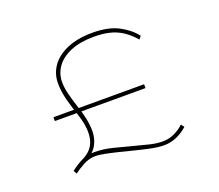

<svg xmlns="http://www.w3.org/2000/svg" viewBox="-117 -860 1174 1031"><g transform="rotate(-20 470.0 -345.0)"><path d="M242 -69 216 -73Q240 -84 258.5 -101Q277 -118 287 -143Q297 -168 297 -201Q297 -221 294 -240Q291 -259 286 -277.5Q281 -296 275 -314.5Q269 -333 263 -351Q254 -379 247.5 -404Q241 -429 237.5 -453.5Q234 -478 234 -502Q234 -558 265.5 -601.5Q297 -645 357 -670Q417 -695 500 -695Q590 -695 647.5 -665Q705 -635 739 -591L726 -574Q692 -612 659 -633Q626 -654 588 -663Q550 -672 500 -672Q422 -672 367.5 -649.5Q313 -627 285 -588Q257 -549 257 -501Q257 -468 266.5 -431Q276 -394 289 -354Q304 -311 312 -272.5Q320 -234 320 -202Q320 -170 310.5 -143.5Q301 -117 284 -98Q267 -79 242 -69ZM657 5Q622 5 576 -5Q530 -15 479 -28Q410 -46 373 -54Q336 -62 318.5 -64.5Q301 -67 289 -67Q252 -67 217.5 -48Q183 -29 163 -13L152 -32Q181 -55 214 -72Q247 -89 289 -89Q340 -89 392.5 -76Q445 -63 500 -48Q545 -36 584 -26.5Q623 -17 657 -17Q695 -17 727.5 -33.5Q760 -50 778 -69L792 -51Q762 -24 727.5 -9.5Q693 5 657 5ZM149 -318V-340H667V-318Z"/></g></svg>

Font: Lexend Zetta Thin
Style: Regular
Weight: 250
Version: Version 1.007